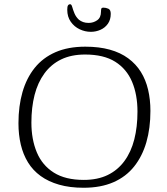

<svg xmlns="http://www.w3.org/2000/svg" viewBox="-20 -872 789 905"><path d="M374 13Q309 13 258.5 -1.5Q208 -16 171.5 -42.5Q135 -69 112 -106.5Q89 -144 78 -190.5Q67 -237 67 -291Q67 -372 86 -438Q105 -504 143.5 -552Q182 -600 241.5 -626Q301 -652 382 -652Q447 -652 497.5 -638Q548 -624 584.5 -597Q621 -570 644 -533Q667 -496 678 -449.5Q689 -403 689 -349Q689 -268 670 -202Q651 -136 612.5 -87.5Q574 -39 514.5 -13Q455 13 374 13ZM375 -24Q440 -24 487.5 -47Q535 -70 566.5 -113Q598 -156 613 -215Q628 -274 628 -346Q628 -426 602.5 -486.5Q577 -547 523 -581Q469 -615 381 -615Q316 -615 268.5 -592Q221 -569 189.5 -526Q158 -483 143 -424.5Q128 -366 128 -294Q128 -215 153.5 -154Q179 -93 233.5 -58.5Q288 -24 375 -24ZM408 -722Q381 -722 355.5 -734Q330 -746 313.5 -769.5Q297 -793 297 -826Q297 -841 300.5 -846.5Q304 -852 311 -852Q317 -852 320.5 -839Q324 -826 331 -809Q338 -792 352 -779Q361 -772 372 -768Q383 -764 398 -764Q420 -764 438 -776.5Q456 -789 456 -817Q456 -828 458 -832Q460 -836 467 -836Q479 -836 490.5 -831Q502 -826 502 -807Q502 -779 488.5 -760Q475 -741 453.5 -731.5Q432 -722 408 -722Z"/></svg>

Font: Briem Hand Thin
Style: Regular
Weight: 100
Designer: Gunnlaugur SE Briem, Eben Sorkin
Foundry: Sorkin Type Co.
Version: Version 1.003